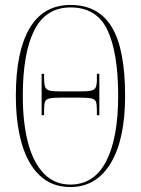

<svg xmlns="http://www.w3.org/2000/svg" viewBox="-20 -745 570 775"><path d="M264 10Q190 10 141 -36Q92 -82 68 -165Q44 -248 44 -359Q44 -537 99.5 -631Q155 -725 265 -725Q377 -725 431 -636Q485 -547 485 -358Q485 -183 427 -86.5Q369 10 264 10ZM264 0Q360 0 408.5 -94Q457 -188 457 -358Q457 -531 414 -623Q371 -715 265 -715Q165 -715 118.5 -623Q72 -531 72 -358Q72 -248 93.5 -167.5Q115 -87 158 -43.5Q201 0 264 0ZM148 -280V-447H158V-430Q158 -405 162.5 -393.5Q167 -382 181.5 -379Q196 -376 227 -376H300Q332 -376 347 -379Q362 -382 366.5 -392.5Q371 -403 371 -425V-447H381V-280H371V-303Q371 -325 367 -335Q363 -345 347.5 -348Q332 -351 299 -351H227Q196 -351 181 -348Q166 -345 162 -335Q158 -325 158 -303V-280Z"/></svg>

Font: Noto Serif Display ExtraCondensed Thin
Style: Regular
Weight: 100
Width: 2
Designer: Monotype Design Team
Foundry: Monotype Imaging Inc.
Version: Version 2.009